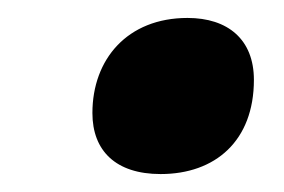

<svg xmlns="http://www.w3.org/2000/svg" viewBox="-20 -576 317 214"><path d="M159 -382C220 -382 263 -419 263 -487C263 -532 234 -556 189 -556C122 -556 83 -510 83 -450C83 -408 109 -382 159 -382Z"/></svg>

Font: Noto Sans SemiCondensed ExtraBold
Style: Italic
Weight: 800
Width: 4
Italic angle: -12°
Designer: Monotype Design Team
Foundry: Monotype Imaging Inc.
Version: Version 2.013